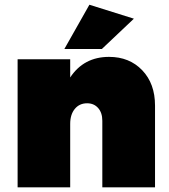

<svg xmlns="http://www.w3.org/2000/svg" viewBox="-20 -800 722 820"><path d="M55.2 0V-546.9H279.8V-469.2Q337.9 -557.1 445.8 -557.1Q532.7 -557.1 587.4 -500Q642.1 -442.9 642.1 -349.1V0H417V-284.2Q417 -318.4 399.2 -338.6Q381.3 -358.9 352.1 -358.9Q319.3 -358.9 299.6 -335Q279.8 -311 279.8 -271V0ZM254.9 -590.8 361.8 -779.8 551.8 -720.2 415 -590.8Z"/></svg>

Font: Trueno Black
Style: Regular
Weight: 900
Designer: Julieta Ulanovsky
Foundry: Julieta Ulanovsky
Version: Version 3.001b | FøM Fix